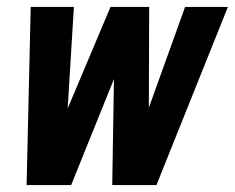

<svg xmlns="http://www.w3.org/2000/svg" viewBox="-20 -536 680 556"><path d="M57 0 69 -516H194L176 -222L300 -516H412L411 -224L516 -516H640L433 0H305L310 -307L186 0Z"/></svg>

Font: Red Hat Mono
Style: Italic
Weight: 400
Italic angle: -12°
Monospace: yes
Designer: Pentagram, MCKL
Foundry: MCKL
Version: Version 1.030